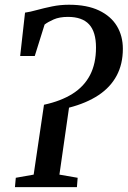

<svg xmlns="http://www.w3.org/2000/svg" viewBox="-20 -770 526 790"><path d="M41.5 0 45 -38.5 118.5 -51.5 161 -339Q230.5 -354 278.2 -384Q326 -414 350.5 -461.2Q375 -508.5 375 -574.5Q375 -639 346.5 -669.8Q318 -700.5 259.5 -700.5Q224.5 -700.5 200.8 -690Q177 -679.5 163.5 -669L123 -539.5H63L83 -718Q104 -721 132 -728.8Q160 -736.5 193.8 -743.5Q227.5 -750.5 263.5 -750.5Q338 -750.5 387.2 -727Q436.5 -703.5 461 -662.8Q485.5 -622 485.5 -569Q485.5 -506.5 460 -458.8Q434.5 -411 385 -378.2Q335.5 -345.5 264 -327L224.5 -51.5L299.5 -38.5L296.5 0Z"/></svg>

Font: Merriweather 24pt SemiCondensed
Style: Italic
Weight: 400
Width: 4
Italic angle: -7.8°
Designer: Eben Sorkin
Foundry: Eben Sorkin
Version: Version 2.101